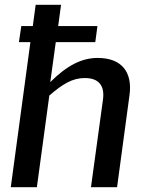

<svg xmlns="http://www.w3.org/2000/svg" viewBox="-20 -782 615 802"><path d="M69 -673 59 -606H107L25 0H134L186 -383C243 -432 283 -456 334 -456C395 -456 418 -422 410 -365L360 0H469L521 -385C534 -480 489 -540 388 -540C323 -540 261 -510 190 -439L213 -606H378L387 -673H223L235 -762H129L117 -673Z"/></svg>

Font: Cheyenne Sans Medium
Style: Italic
Weight: 500
Italic angle: -8.13011°
Designer: The Public Sans project authors (U.S. Web Design System), Libre Franklin designed by Pablo Impallari and Rodrigo Fuenzal
Foundry: The Cheyenne Sans Project Authors
Version: Version 2.007